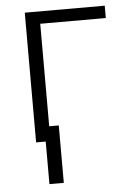

<svg xmlns="http://www.w3.org/2000/svg" viewBox="-51 -567 524 779"><g transform="rotate(-5 210.5 -177.0)"><path d="M405.3 -478H138.2V0H79.6V-528.3H405.3ZM177.2 173.3H118.7V-60.5H177.2Z"/></g></svg>

Font: Roboto Web
Style: Light
Weight: 300
Designer: Google
Version: Version 1.200310; 2013